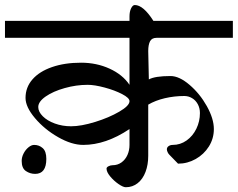

<svg xmlns="http://www.w3.org/2000/svg" viewBox="-49 -702 966 780"><path d="M477.1 -617.2V-635.7Q477.1 -654.8 483.6 -668.2Q490.2 -681.6 498.5 -681.6Q533.2 -681.6 574.2 -617.2H897V-548.3H586.9Q567.9 -548.3 560.5 -534.2Q553.2 -520 553.2 -494.6L555.7 -379.4Q580.6 -393.1 643.6 -393.1Q679.2 -393.1 720.9 -357.4Q762.7 -321.8 791.3 -270.8Q819.8 -219.7 819.8 -177.7Q819.8 -139.2 799.6 -106.9Q779.3 -74.7 745.8 -55.9Q712.4 -37.1 674.3 -37.1L639.6 -72.8Q635.3 -76.7 632.1 -83.5Q628.9 -90.3 628.9 -95.2Q628.9 -103.5 636 -108.4Q643.1 -113.3 652.8 -113.3Q683.6 -113.3 709 -131.3Q734.4 -149.4 748.8 -179.2Q763.2 -209 763.2 -242.7Q763.2 -262.7 754.6 -278.6Q746.1 -294.4 731.4 -303.2Q716.8 -312 699.7 -312Q659.2 -312 620.6 -303Q582 -293.9 553.2 -276.9V-69.3Q553.2 -32.7 542.2 -3.7Q531.2 25.4 510.5 42Q489.7 58.6 461.9 58.6Q451.2 58.6 432.1 45.4Q413.1 32.2 398.4 14.4Q383.8 -3.4 383.8 -17.1Q383.8 -22.5 391.8 -26.6Q399.9 -30.8 408.2 -30.8Q428.7 -30.8 444.6 -42.2Q460.4 -53.7 468.8 -72.5Q477.1 -91.3 477.1 -113.3V-177.7Q380.9 -113.3 289.1 -113.3Q242.2 -113.3 186.8 -145Q131.3 -176.8 93 -222.2Q54.7 -267.6 54.7 -304.2Q54.7 -347.2 82.8 -379.4Q110.8 -411.6 162.1 -429.4Q213.4 -447.3 280.3 -447.3Q343.3 -447.3 396.2 -423.1Q449.2 -398.9 477.1 -357.4V-548.3H-28.8V-617.2ZM307.1 -357.4Q260.7 -357.4 213.9 -344.2Q167 -331.1 136.7 -310.1Q106.4 -289.1 106.4 -267.1Q106.4 -248 124.8 -229.7Q143.1 -211.4 173.8 -200.2Q204.6 -189 239.7 -189Q280.3 -189 337.2 -206.5Q394 -224.1 435.5 -248.3Q477.1 -272.5 477.1 -291Q477.1 -304.2 447 -319.8Q417 -335.4 376 -346.4Q335 -357.4 307.1 -357.4ZM93.8 4.4Q73.2 4.4 56.2 -7.1Q39.1 -18.6 39.1 -48.3Q39.1 -63.5 46.9 -78.6Q54.7 -93.8 66.7 -103.5Q78.6 -113.3 89.8 -113.3Q109.9 -113.3 124.5 -100.3Q139.2 -87.4 139.2 -56.6Q139.2 4.4 93.8 4.4Z"/></svg>

Font: Dekko
Style: Regular
Weight: 400
Designer: Multiple
Foundry: Sorkin Type
Version: Version 2.001